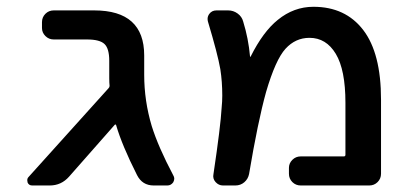

<svg xmlns="http://www.w3.org/2000/svg" viewBox="-20 -576 1223 574"><path d="M411.1 -352.5Q411.1 -274.4 433.6 -199.2Q453.1 -136.7 498 -51.8Q501 -46.9 501 -42Q501 -37.1 498 -31.2Q491.2 -21.5 480.5 -21.5H439.5Q405.3 -21.5 389.6 -52.7Q344.7 -141.6 327.1 -202.1Q327.1 -203.1 325.7 -203.6Q324.2 -204.1 323.2 -203.1L186.5 -47.9Q163.1 -21.5 128.9 -21.5H76.2Q66.4 -21.5 62.5 -30.3Q61.5 -34.2 61.5 -37.1Q61.5 -43 65.4 -46.9L304.7 -312.5Q307.6 -315.4 307.6 -319.3Q306.6 -328.1 306.6 -342.8V-394.5Q306.6 -430.7 292.5 -444.3Q278.3 -458 240.2 -458H140.6Q126 -458 115.7 -468.3Q105.5 -478.5 105.5 -492.2V-509.8Q105.5 -524.4 115.7 -534.7Q126 -544.9 140.6 -544.9H261.7Q411.1 -544.9 411.1 -410.2Z M727.5 -407.2Q727.5 -406.2 728.5 -406.2Q729.5 -406.2 729.5 -407.2Q766.6 -481.4 810.5 -516.6Q858.4 -555.7 917 -555.7Q1012.7 -555.7 1065.9 -486.3Q1119.1 -417 1119.1 -278.3V-56.6Q1119.1 -42 1108.9 -31.7Q1098.6 -21.5 1084 -21.5H878.9Q864.3 -21.5 854 -31.7Q843.8 -42 843.8 -56.6V-74.2Q843.8 -87.9 854 -98.1Q864.3 -108.4 878.9 -108.4H1007.8Q1012.7 -108.4 1012.7 -113.3V-268.6Q1012.7 -367.2 983.9 -415Q955.1 -462.9 905.3 -462.9Q863.3 -462.9 833.5 -430.2Q803.7 -397.5 775.4 -300.8Q751 -212.9 724.6 -55.7Q721.7 -41 710.4 -31.2Q699.2 -21.5 683.6 -21.5H646.5Q633.8 -21.5 624.5 -31.7Q615.2 -42 618.2 -55.7Q639.6 -199.2 642.6 -253.9Q644.5 -272.5 644.5 -290Q644.5 -332 638.7 -369.1Q630.9 -414.1 601.6 -511.7Q600.6 -515.6 600.6 -519.5Q600.6 -527.3 605.5 -534.2Q613.3 -544.9 627 -544.9H662.1Q677.7 -544.9 690.4 -535.6Q703.1 -526.4 707 -511.7Q722.7 -460.9 727.5 -407.2Z"/></svg>

Font: Gen Jyuu GothicL Medium
Style: Regular
Weight: 500
Designer: [Source Han Sans]
Ryoko NISHIZUKA  (kana & ideographs); Paul D. Hunt (Latin, Greek & Cyrillic); Wenlong ZHANG  (bopomofo
Version: Version 1.002.20150607